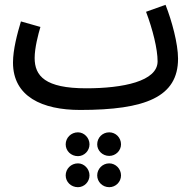

<svg xmlns="http://www.w3.org/2000/svg" viewBox="-20 -436 814 798"><path d="M313 21C585 21 720 -33 720 -192C720 -255 694 -350 668 -416L587 -387C615 -313 635 -232 635 -181C635 -98 491 -69 338 -69C168 -69 124 -120 124 -195C124 -237 139 -294 148 -324L67 -347C52 -297 34 -230 34 -176C34 -34 156 21 313 21ZM434 212C461 212 483 190 483 164C483 136 461 114 434 114C406 114 384 136 384 164C384 190 406 212 434 212ZM304 213C330 213 352 191 352 164C352 137 330 114 304 114C275 114 253 137 253 164C253 191 275 213 304 213ZM434 342C461 342 483 320 483 293C483 266 461 243 434 243C406 243 384 266 384 293C384 320 406 342 434 342ZM304 342C330 342 352 320 352 293C352 266 330 243 304 243C275 243 253 266 253 293C253 320 275 342 304 342Z"/></svg>

Font: Noto Sans Arabic ExtCond Med
Style: Regular
Weight: 500
Width: 2
Designer: Monotype Design Team, Nadine Chahine, Nizar Qandah and Khaled Hosny
Foundry: Monotype Imaging Inc.
Version: Version 2.012